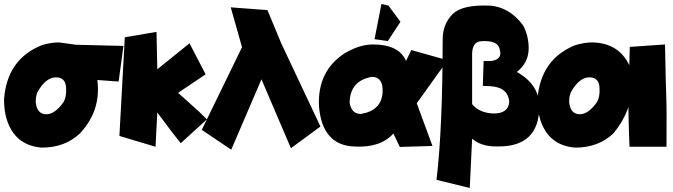

<svg xmlns="http://www.w3.org/2000/svg" viewBox="-29 -726 3345 955"><path d="M264.2 -515.1Q284.7 -512.7 348.6 -503.4L585 -497.6L561 -320.3L455.1 -328.1Q475.1 -176.8 369.1 -63Q294.4 8.3 178.7 8.3Q43.5 -2.4 3.4 -135.7Q-9.3 -178.7 -8.8 -233.4Q6.3 -431.6 178.2 -501Q223.6 -515.1 264.2 -515.1ZM148.9 -215.3Q155.8 -157.7 201.7 -157.7Q244.1 -157.7 287.1 -218.3Q301.8 -244.6 299.8 -283.7Q299.8 -341.3 249.5 -341.3Q197.8 -341.3 156.2 -265.6Q147.5 -240.2 148.9 -215.3Z M913.6 -510.7 993.7 -356.4 856.9 -264.2 961.4 -170.4 1000 -132.3 870.1 -13.7 827.6 -67.4 753.4 -166.5 744.6 3.9 564.9 -49.8 591.8 -540.5 749.5 -567.4 753.4 -381.3Z M1121.1 18.6 974.6 -80.1 1174.8 -491.2 1118.7 -689.5 1301.3 -675.8 1369.6 -511.2 1564.9 -96.7 1418 11.2 1271.5 -331.5Z M1825.7 -504.9Q1955.6 -504.9 1990.7 -422.9L2016.6 -477.1L2197.3 -426.3L2043.9 -212.4L2122.1 0L1959.5 4.9L1927.7 -62Q1864.3 9.3 1736.3 2.9Q1574.2 -1.5 1557.6 -196.3Q1548.8 -372.1 1685.1 -460.9Q1759.3 -504.9 1825.7 -504.9ZM1710 -215.3Q1719.2 -159.2 1766.1 -159.2Q1869.1 -176.3 1874 -267.6Q1877.9 -341.8 1822.3 -343.8Q1711.9 -325.7 1710 -215.3ZM1868.2 -706.1 1902.8 -698.7 1962.9 -617.7 1899.9 -521.5 1834 -531.2Z M2221.7 -655.3Q2270 -704.6 2412.6 -697.8Q2508.3 -688 2573.7 -598.6Q2600.6 -545.9 2600.6 -486.3Q2600.6 -413.6 2541.5 -368.2Q2653.3 -305.7 2653.3 -197.3Q2653.3 4.4 2447.3 2.4Q2365.2 4.4 2319.3 -36.1L2307.6 209L2142.1 168.5Q2172.4 -82 2172.9 -532.2Q2173.3 -606 2221.7 -655.3ZM2319.3 -208Q2355.5 -164.1 2424.3 -161.6Q2499 -160.2 2503.9 -218.8Q2499 -292.5 2408.2 -297.4L2372.6 -298.8L2376.5 -422.4L2416.5 -422.9Q2469.7 -431.6 2457.5 -476.6Q2450.7 -527.3 2363.8 -521Q2318.8 -517.6 2319.3 -453.6Z M2917.5 -515.1Q3049.3 -512.2 3101.6 -400.4Q3117.2 -355.5 3114.3 -301.3Q3114.3 -174.8 3022.5 -63Q2947.8 8.3 2832 8.3Q2696.8 -2.4 2656.7 -135.7Q2644 -178.7 2644.5 -233.4Q2659.7 -431.6 2831.5 -501Q2877 -515.1 2917.5 -515.1ZM2802.2 -215.3Q2809.1 -157.7 2855 -157.7Q2897.5 -157.7 2940.4 -218.3Q2955.1 -244.6 2953.1 -283.7Q2953.1 -341.3 2902.8 -341.3Q2851.1 -341.3 2809.6 -265.6Q2800.8 -240.2 2802.2 -215.3Z M3278.8 -504.9Q3282.2 -311.5 3284.9 -248.3Q3287.6 -185.1 3286.1 3.9H3102.1Q3094.7 -185.1 3097.2 -250.5Q3099.6 -315.9 3103.5 -492.7Z"/></svg>

Font: Lapsus Pro (theguybrush.com)
Style: Bold
Weight: 700
Designer: Jose Roses
Version: Version 1.00 February 9, 2018, initial release